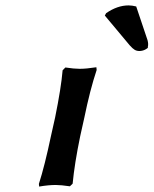

<svg xmlns="http://www.w3.org/2000/svg" viewBox="-20 -685 569 711"><path d="M168.9 -182.1 184.1 -250Q206.5 -360.4 211.9 -424.8L222.2 -435.1Q253.9 -430.2 274.9 -430.2Q299.8 -430.2 336.9 -436L337.9 -425.8Q313.5 -353 292 -248L276.9 -180.2Q255.9 -78.6 249 -4.9L238.8 4.9Q205.6 0 186 0Q159.2 0 125 5.9L124 -3.9Q145.5 -70.8 168.9 -182.1ZM484.4 -661.1 526.4 -536.1Q530.3 -521.5 527.3 -510.3H528.3Q527.3 -505.9 517.1 -501Q506.8 -496.1 496.1 -496.1Q486.3 -496.1 478.8 -500.5Q471.2 -504.9 460.4 -517.1L368.2 -627.4L373 -636.2Q414.6 -665 456.1 -665Q468.8 -665 484.4 -661.1Z"/></svg>

Font: Linear Smooth
Style: Bold Italic
Weight: 700
Designer: Philipp H. Poll, Flanker
Foundry: Philipp H. Poll, reworked by Flanker
Version: Version 1.061 | FøM Fix